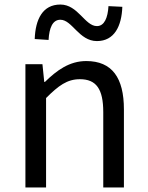

<svg xmlns="http://www.w3.org/2000/svg" viewBox="-20 -826 651 846"><path d="M92 0H183V-394C238 -449 276 -477 332 -477C404 -477 435 -434 435 -332V0H526V-344C526 -483 474 -557 360 -557C286 -557 230 -516 178 -465H175L167 -543H92ZM407 -645C484 -645 516 -711 519 -796L458 -799C455 -748 440 -711 407 -711C354 -711 324 -806 246 -806C168 -806 136 -741 133 -654L194 -650C197 -704 212 -739 246 -739C298 -739 328 -645 407 -645Z"/></svg>

Font: Noto Sans Mono CJK SC Regular
Style: Regular
Weight: 400
Designer: Ryoko NISHIZUKA (kana & ideographs); Paul D. Hunt (Latin, Greek & Cyrillic); Wenlong ZHANG (bopomofo); Sandoll Communica
Foundry: Adobe Systems Incorporated
Version: Version 1.005;PS 1.005;hotconv 1.0.96;makeotf.lib2.5.65012